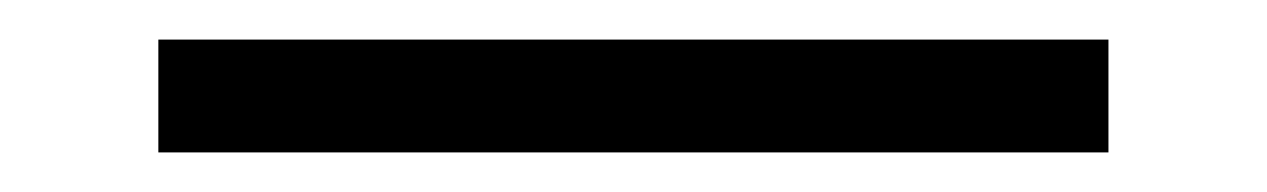

<svg xmlns="http://www.w3.org/2000/svg" viewBox="-20 5 640 97"><path d="M60 82V25H540V82Z"/></svg>

Font: JetBrains Mono NL ExtraLight
Style: Regular
Weight: 200
Designer: Philipp Nurullin, Konstantin Bulenkov
Foundry: JetBrains
Version: Version 2.304; ttfautohint (v1.8.4.7-5d5b)